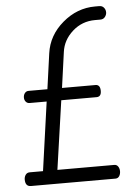

<svg xmlns="http://www.w3.org/2000/svg" viewBox="-54 -809 595 851"><g transform="rotate(-5 243.5 -384.0)"><path d="M425 -61Q436 -61 442 -52Q448 -43 448 -31Q448 -18 442 -9Q436 0 425 0H49Q24 0 24 -31Q24 -43 30.5 -52Q37 -61 49 -61H108L151 -367H75Q65 -367 58.5 -374.5Q52 -382 52 -393Q52 -405 58.5 -413Q65 -421 75 -421H159L181 -579Q192 -658 256.5 -713Q321 -768 401 -768H420Q433 -768 440.5 -759Q448 -750 448 -738Q448 -727 440.5 -717.5Q433 -708 420 -708H396Q338 -708 295.5 -670Q253 -632 246 -579L224 -421H373Q394 -421 394 -393Q394 -367 373 -367H216L172 -61Z"/></g></svg>

Font: Dosis
Style: Regular
Weight: 400
Designer: Edgar Tolentino, Pablo Impallari, Igino Marini
Foundry: Edgar Tolentino, Pablo Impallari, Igino Marini
Version: Version 1.007